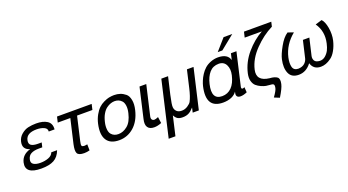

<svg xmlns="http://www.w3.org/2000/svg" viewBox="-61 -1446 4269 2353"><g transform="rotate(-20 2073.0 -270.0)"><path d="M498 -136Q468 -56 407 -23Q346 10 242 10Q135 10 89.5 -26.5Q44 -63 61 -136Q84 -231 192 -261Q96 -289 119 -386Q131 -439 174 -475Q217 -511 263 -521Q312 -532 367 -532Q456 -532 509 -498Q563 -463 556 -386H480Q484 -425 445 -443Q404 -462 348 -462Q218 -462 199 -377Q188 -330 216 -310Q244 -290 307 -290H353L339 -231H293Q231 -231 193 -211Q156 -192 145 -144Q134 -100 166 -80Q198 -60 255 -60Q312 -60 360 -78Q408 -96 422 -136Z M800 12Q727 12 710 -22Q694 -54 712 -136L785 -451H621L638 -524H1090L1073 -451H873L802 -144Q792 -103 797 -86Q801 -72 836 -72Q847 -72 870 -77L871 2Q835 12 800 12Z M1274 -64Q1336 -64 1392 -110Q1449 -156 1474 -264Q1487 -318 1481 -360Q1475 -401 1456 -421Q1437 -442 1414 -451Q1391 -460 1365 -460Q1340 -460 1313 -451Q1285 -442 1257 -421Q1228 -400 1204 -359Q1181 -321 1167 -262Q1154 -209 1159 -165Q1163 -125 1182 -103Q1200 -82 1223 -73Q1245 -64 1274 -64ZM1081 -270Q1094 -328 1122 -378Q1148 -425 1179 -454Q1207 -481 1247 -500Q1289 -520 1316 -525Q1354 -532 1382 -532Q1425 -532 1461 -520Q1497 -508 1530 -481Q1561 -456 1572 -399Q1583 -344 1565 -270Q1533 -136 1450 -63Q1367 10 1257 10Q1143 10 1097 -61Q1050 -134 1081 -270Z M1712 -136Q1706 -109 1716 -94Q1727 -79 1747 -79Q1763 -79 1799 -94L1810 -13Q1759 8 1715 8Q1655 8 1631 -28Q1607 -63 1624 -133L1714 -524H1802Z M2084 12Q2042 12 2018 -3Q1993 -19 1977 -52L1919 200H1831L1998 -523H2086L2034 -300Q2006 -176 2010 -145Q2013 -111 2037 -89Q2060 -68 2101 -68Q2143 -68 2179 -92Q2215 -116 2226 -137Q2256 -193 2280 -298L2332 -523H2418L2297 0H2217L2231 -62Q2196 -22 2165 -6Q2131 12 2084 12Z M2889 -740H3002L2819 -592H2759ZM2824 -266Q2842 -344 2814 -399Q2786 -454 2720 -454Q2645 -454 2599 -402Q2552 -349 2531 -258Q2486 -66 2628 -66Q2700 -66 2751 -117Q2801 -167 2824 -266ZM2447 -262Q2453 -289 2469 -328Q2483 -363 2507 -400Q2530 -436 2563 -466Q2594 -494 2640 -512Q2689 -531 2738 -531Q2863 -530 2887 -442L2906 -524H2978L2880 -99Q2873 -68 2894 -68Q2905 -68 2919 -77L2924 -8Q2876 13 2839 13Q2808 13 2795 -3Q2782 -19 2788 -46L2792 -65Q2768 -29 2723 -9Q2675 12 2612 12Q2384 12 2447 -262Z M3220 4Q3203 4 3173 -1Q3149 -5 3112 -21Q3079 -36 3052 -59Q3027 -81 3015 -124Q3004 -164 3016 -220Q3047 -358 3142 -469Q3237 -581 3354 -646H3130L3147 -718H3503L3489 -658Q3361 -594 3252 -481Q3141 -367 3111 -236Q3078 -94 3247 -74Q3314 -70 3344 -46Q3372 -24 3357 42Q3346 93 3284 194L3215 166Q3265 97 3272 64Q3280 27 3269 16Q3257 4 3220 4Z M3823 -153Q3816 -120 3832 -93Q3848 -66 3901 -63Q3942 -63 3973 -90Q4004 -117 4022 -152Q4039 -186 4050 -235Q4084 -383 4003 -500L4089 -526Q4124 -491 4139 -406Q4154 -319 4136 -241Q4120 -174 4089 -119Q4059 -66 4023 -41Q3986 -14 3954 -3Q3921 9 3888 9Q3792 9 3765 -81Q3698 9 3600 9Q3506 9 3475 -63Q3444 -134 3468 -241Q3481 -300 3533 -393Q3585 -487 3645 -526L3719 -500Q3586 -392 3550 -235Q3534 -162 3547 -113Q3561 -63 3620 -63Q3674 -66 3704 -94Q3731 -120 3739 -153L3791 -376H3875Z"/></g></svg>

Font: Miedinger
Style: Italic
Weight: 400
Italic angle: -13°
Version: Version 001.000